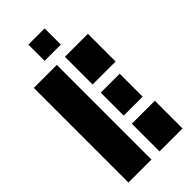

<svg xmlns="http://www.w3.org/2000/svg" viewBox="-272 -942 1004 1004"><g transform="rotate(-45 230.0 -440.0)"><path d="M30 0V-700H200V0ZM260 -495V-700H430V-495ZM260 0V-205H430V0ZM400 -435V-265H260V-435ZM170 -760V-880H290V-760Z"/></g></svg>

Font: Promplate
Style: Bold
Weight: 400
Designer: Evgeny Tarasenko
Foundry: Evgeny Tarasenko
Version: Version 1.000